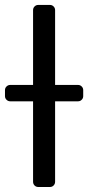

<svg xmlns="http://www.w3.org/2000/svg" viewBox="-44 -747 352 767"><path d="M88.1 -21V-342.3H-3.2Q-11.7 -342.3 -17.9 -348.4Q-24.1 -354.4 -24.1 -362.9V-387.1Q-24.1 -395.6 -17.9 -401.6Q-11.7 -407.7 -3.2 -407.7H88.1V-706.7Q88.1 -715.2 94.1 -721.2Q100.1 -727.3 109 -727.3H155.5Q164.1 -727.3 170.1 -721.2Q176.1 -715.2 176.1 -706.7V-407.7H267.8Q276.3 -407.7 282.3 -401.6Q288.4 -395.6 288.4 -387.1V-362.9Q288.4 -354.4 282.3 -348.4Q276.3 -342.3 267.8 -342.3H176.1V-21Q176.1 -12.1 170.1 -6Q164.1 0 155.5 0H109Q100.1 0 94.1 -6Q88.1 -12.1 88.1 -21Z"/></svg>

Font: DeltaSans
Style: Regular
Weight: 400
Designer: Rasmus Andersson
Foundry: rsms
Version: Version 3.012